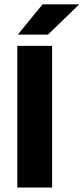

<svg xmlns="http://www.w3.org/2000/svg" viewBox="-20 -846 376 866"><path d="M215 -639V0H58V-639ZM61.5 -691.5 172 -826.5H336V-825L196.5 -690H61.5Z"/></svg>

Font: Anek Devanagari Medium
Style: Bold
Weight: 700
Version: Version 1.003